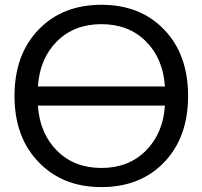

<svg xmlns="http://www.w3.org/2000/svg" viewBox="-20 -762 835 794"><path d="M136.7 -404.3H662.1Q654.3 -520.5 583 -591.3Q511.7 -662.1 399.4 -662.1Q287.1 -662.1 215.8 -591.3Q144.5 -520.5 136.7 -404.3ZM136.7 -325.2Q144.5 -210 215.8 -138.7Q287.1 -67.4 399.4 -67.4Q511.7 -67.4 583 -138.7Q654.3 -210 662.1 -325.2ZM139.6 -91.8Q40 -194.3 40 -365.2Q40 -536.1 139.2 -639.2Q238.3 -742.2 399.4 -742.2Q560.5 -742.2 659.2 -639.2Q757.8 -536.1 757.8 -365.2Q757.8 -194.3 659.2 -91.3Q560.5 11.7 399.4 11.7Q238.3 11.7 139.6 -91.8Z"/></svg>

Font: Gen Shin Gothic Regular
Style: Regular
Weight: 400
Designer: [Source Han Sans]
Ryoko NISHIZUKA  (kana & ideographs); Paul D. Hunt (Latin, Greek & Cyrillic); Wenlong ZHANG  (bopomofo
Version: Version 1.002.20150607